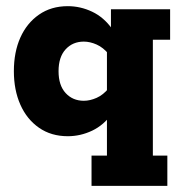

<svg xmlns="http://www.w3.org/2000/svg" viewBox="-20 -432 581 623"><path d="M277 171V73H327V-70L344 -64Q317 -26 279 -8Q241 10 200 10Q146 10 106.5 -17.5Q67 -45 46 -92.5Q25 -140 25 -201Q25 -263 46 -310Q67 -357 106.5 -384.5Q146 -412 200 -412Q241 -412 279 -394Q317 -376 344 -338L340 -332V-402H532V-303H476V73H523V171ZM252 -105Q272 -105 293.5 -114.5Q315 -124 333 -146L327 -99V-306L333 -256Q315 -278 293.5 -287.5Q272 -297 252 -297Q216 -297 193 -272Q170 -247 170 -201Q170 -155 193 -130Q216 -105 252 -105Z"/></svg>

Font: Rokkitt SemiBold ExtraBold
Style: Regular
Weight: 800
Version: Version 3.103